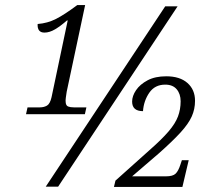

<svg xmlns="http://www.w3.org/2000/svg" viewBox="-20 -739 839 760"><path d="M83 -287 89 -314H138Q154 -314 166 -321Q178 -328 184 -354L248 -658H245Q220 -636 198 -623Q176 -610 156 -610Q127 -610 129 -644Q168 -647 201.5 -664Q235 -681 286 -719H317L244 -376Q242 -363 240.5 -352Q239 -341 240 -334Q241 -321 249.5 -317.5Q258 -314 272 -314H322L316 -287ZM161 0 634 -714H683L210 0ZM431 1 437 -24 571 -144Q620 -187 647 -218.5Q674 -250 684.5 -278Q695 -306 695 -338Q695 -367 679.5 -385.5Q664 -404 634 -404Q593 -404 571 -372Q549 -340 546 -299Q503 -299 503 -337Q503 -359 518.5 -382Q534 -405 564 -421Q594 -437 638 -437Q692 -437 722 -410.5Q752 -384 752 -340Q752 -307 739 -278Q726 -249 695 -215Q664 -181 610 -133L503 -41H637Q664 -41 675 -51.5Q686 -62 694 -87L700 -105H727L702 1Z"/></svg>

Font: Noto Serif SemiCondensed Light
Style: Italic
Weight: 300
Width: 4
Italic angle: -12°
Designer: Monotype Design Team
Foundry: Monotype Imaging Inc.
Version: Version 2.013; ttfautohint (v1.8.4.7-5d5b)